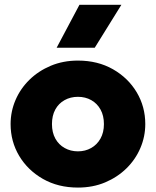

<svg xmlns="http://www.w3.org/2000/svg" viewBox="-20 -790 669 824"><path d="M314.5 15Q229.5 15 164.2 -22.2Q99 -59.5 62.2 -121.2Q25.5 -183 25.5 -257.5Q25.5 -311.5 46.5 -360.5Q67.5 -409.5 106.2 -447.5Q145 -485.5 198 -507.8Q251 -530 314.5 -530Q399.5 -530 464.8 -492.8Q530 -455.5 566.8 -393.8Q603.5 -332 603.5 -257.5Q603.5 -204 582.5 -154.8Q561.5 -105.5 522.8 -67.5Q484 -29.5 431.2 -7.2Q378.5 15 314.5 15ZM314.5 -140.5Q346 -140.5 371.2 -154.8Q396.5 -169 411.2 -195.2Q426 -221.5 426 -257.5Q426 -293.5 411.5 -319.8Q397 -346 371.8 -360.2Q346.5 -374.5 314.5 -374.5Q282.5 -374.5 257 -360.2Q231.5 -346 217.2 -319.8Q203 -293.5 203 -257.5Q203 -221.5 217.5 -195.2Q232 -169 257.5 -154.8Q283 -140.5 314.5 -140.5ZM223 -585 321 -769.5H501L386.5 -585Z"/></svg>

Font: Geologica Thin Roman ExtraBold
Style: Regular
Weight: 800
Version: Version 1.010;gftools[0.9.28]